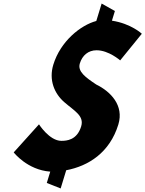

<svg xmlns="http://www.w3.org/2000/svg" viewBox="-20 -952 818 1081"><path d="M552.2 -932 522.2 -833.9C433.5 -810.2 320.5 -719.5 280.2 -588C253.9 -502 285.7 -425 342.9 -376C399.3 -327 455.2 -300 436.9 -240C413.4 -163 355.3 -159 325.4 -159C258.3 -159 199.5 -252 199.5 -252L57.2 -94C57.2 -94 133.1 4.9 262.9 14.3L243.5 78L321.5 109L352.8 6.5C478.2 -17.2 597.9 -92.9 646.3 -251C679.3 -359 602.1 -437 522.1 -476C462.2 -516 415.5 -549 429.5 -595C443.3 -640 476.9 -669 523.6 -669C592.1 -669 656.6 -612 656.6 -612L778.5 -762C778.5 -762 718.3 -819.1 610.2 -835.6L626.9 -890Z"/></svg>

Font: Hussar
Style: BdSuprConOblThree
Weight: 700
Foundry: Cannot Into Space Fonts
Version: Version 2.00